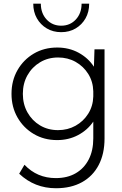

<svg xmlns="http://www.w3.org/2000/svg" viewBox="-20 -752 654 1026"><path d="M456.5 -732.4Q456.5 -688.5 437.3 -654.3Q418 -620.1 384.3 -600.1Q350.6 -580.1 307.1 -580.1Q263.7 -580.1 230 -600.1Q196.3 -620.1 177 -654.3Q157.7 -688.5 157.7 -732.4H198.2Q198.2 -681.2 229 -647.9Q259.8 -614.7 307.1 -614.7Q354.5 -614.7 385.3 -647.9Q416 -681.2 416 -732.4ZM285.2 -3.4Q215.8 -3.4 160.6 -35.9Q105.5 -68.4 73.5 -124.3Q41.5 -180.2 41.5 -250.5Q41.5 -321.3 73.5 -377.2Q105.5 -433.1 160.6 -465.6Q215.8 -498 285.6 -498Q349.1 -498 400.1 -470.2Q451.2 -442.4 481.9 -395.5L484.9 -488.3H538.6V-12.2Q538.6 70.3 507.3 129.9Q476.1 189.5 418 221.7Q359.9 253.9 279.3 253.9Q164.6 253.9 82.5 176.3L110.8 128.4Q178.2 199.7 278.3 199.7Q340.3 199.7 385 173.6Q429.7 147.5 454.1 100.1Q478.5 52.7 478.5 -12.7V-102.1Q447.3 -56.6 397 -30Q346.7 -3.4 285.2 -3.4ZM290 -56.6Q341.8 -56.6 383.8 -80.1Q425.8 -103.5 451.4 -144.3Q477.1 -185.1 478.5 -236.8V-264.2Q477.1 -316.4 451.4 -357.2Q425.8 -397.9 384 -421.4Q342.3 -444.8 290.5 -444.8Q236.8 -444.8 194.1 -419.2Q151.4 -393.6 126.7 -349.9Q102.1 -306.2 102.1 -250.5Q102.1 -195.3 126.7 -151.4Q151.4 -107.4 193.8 -82Q236.3 -56.6 290 -56.6Z"/></svg>

Font: Kumbh Sans Light
Style: Regular
Weight: 300
Version: Version 1.004